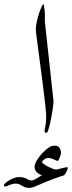

<svg xmlns="http://www.w3.org/2000/svg" viewBox="-125 -648 353 942"><path d="M137.7 -150.9Q137.7 -146 136.2 -132.3Q134.8 -118.7 131.8 -101.6Q128.9 -84.5 125.5 -65.7Q122.1 -46.9 118.2 -31.7Q114.3 -16.6 110.4 -6.3Q106.4 3.9 104 3.9Q93.3 3.9 93.3 -6.3Q93.3 -9.3 97.4 -27.6Q101.6 -45.9 101.6 -74.2Q101.6 -91.8 97.7 -128.2Q93.8 -164.6 88.1 -209.5Q82.5 -254.4 76.2 -302.7Q69.8 -351.1 64.2 -392.8Q58.6 -434.6 54.7 -465.1Q50.8 -495.6 50.8 -504.4Q50.8 -519 55.2 -539.8Q59.6 -560.5 65.7 -579.6Q71.8 -598.6 78.1 -612.5Q84.5 -626.5 88.4 -627.9Q89.8 -626 90.8 -619.6Q91.8 -613.3 92.8 -605.5Q93.8 -597.7 94.5 -589.8Q95.2 -582 95.2 -577.1V-540.5L137.7 -150.9ZM208 174.8Q208 176.8 206.3 182.6Q204.6 188.5 201.4 194.3Q198.2 200.2 194.3 206.1Q190.4 211.9 184.6 213.9Q175.8 215.8 152.6 224.4Q129.4 232.9 104 242.7Q72.8 255.4 52.7 264.6Q32.7 273.9 17.1 273.9Q6.3 273.9 -1.7 270.8Q-9.8 267.6 -16.6 263.4Q-23.4 259.3 -30.5 256.1Q-37.6 252.9 -47.4 252.9Q-56.6 252.9 -64.9 255.1Q-73.2 257.3 -79.8 260Q-86.4 262.7 -91.3 264.9Q-96.2 267.1 -98.6 267.1Q-103.5 267.1 -104.5 264.9Q-105.5 262.7 -105.5 259.3Q-105.5 257.3 -99.1 251Q-92.8 244.6 -82.3 238Q-71.8 231.4 -58.8 226.1Q-45.9 220.7 -32.7 220.7Q-18.6 220.7 -9.8 223.1Q-1 225.6 5.1 228.8Q11.2 231.9 16.4 234.6Q21.5 237.3 28.3 237.3Q35.2 237.3 42 234.4Q48.8 231.4 55.2 227.3Q61.5 223.1 67.9 219Q74.2 214.8 80.6 212.4Q75.7 210.4 69.1 207Q62.5 203.6 57.1 198.5Q51.8 193.4 48.1 186.8Q44.4 180.2 44.4 171.4Q44.4 163.6 48.1 154.1Q51.8 144.5 57.9 135Q64 125.5 71.5 116.2Q79.1 106.9 86.9 99.6Q99.1 87.4 107.2 81.1Q115.2 74.7 121.8 71.5Q128.4 68.4 134.3 67.6Q140.1 66.9 147 66.9Q160.2 66.9 167.2 78.1Q174.3 89.4 174.3 102.1Q174.3 106 172.4 112.3Q170.4 118.7 168 125.2Q165.5 131.8 162.6 136.7Q159.7 141.6 158.7 141.6Q156.2 141.6 151.1 139.2Q146 136.7 139.2 134Q132.3 131.3 125.5 129.2Q118.7 127 112.8 127Q101.6 127 91.6 134.5Q81.5 142.1 81.5 148.9Q81.5 150.9 88.9 156.2Q96.2 161.6 106.7 167.5Q117.2 173.3 129.2 178.2Q141.1 183.1 150.9 184.1Q158.7 182.1 167.2 180.2Q175.8 178.2 183.3 176.3Q190.9 174.3 196.5 173.3Q202.1 172.4 204.1 172.4Q208 172.4 208 174.8Z"/></svg>

Font: Kitab
Style: Regular
Weight: 400
Designer: SIL International
Foundry: Khaled Hosny
Version: Version 1.000